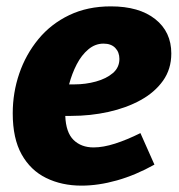

<svg xmlns="http://www.w3.org/2000/svg" viewBox="-20 -570 561 603"><path d="M236 13Q174 13 125 -11Q76 -35 48 -85Q20 -135 20 -214Q20 -279 40.5 -339Q61 -399 100.5 -447Q140 -495 197.5 -522.5Q255 -550 328 -550Q417 -550 467.5 -510Q518 -470 518 -402Q518 -353 492 -316.5Q466 -280 421.5 -255.5Q377 -231 320.5 -218.5Q264 -206 203 -206Q194 -206 185 -206Q187 -154 211 -130.5Q235 -107 274 -107Q304 -107 341.5 -119Q379 -131 421 -152L465 -53Q406 -20 347.5 -3.5Q289 13 236 13ZM305 -433Q279 -433 257.5 -415Q236 -397 221 -368Q206 -339 197 -305Q204 -305 214 -305Q249 -305 281.5 -314Q314 -323 334.5 -340.5Q355 -358 355 -385Q355 -406 342 -419.5Q329 -433 305 -433Z"/></svg>

Font: Bitter ExtraBold
Style: Italic
Weight: 800
Italic angle: -9°
Designer: Sol Matas, and Bitter project Authors
Foundry: Sol Matas
Version: Version 2.001